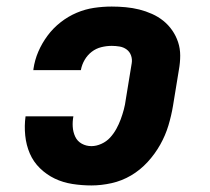

<svg xmlns="http://www.w3.org/2000/svg" viewBox="-20 -558 640 586"><path d="M259 8Q230 8 201 3.5Q172 -1 147 -13Q122 -25 102 -44.5Q82 -64 71 -89.5Q60 -115 57 -144.5Q54 -174 58 -203H204Q201 -187 202 -171Q203 -155 209.5 -141Q216 -127 229.5 -119.5Q243 -112 259 -112Q274 -112 289.5 -119Q305 -126 316 -138Q327 -150 335 -164.5Q343 -179 348.5 -194Q354 -209 358 -224Q362 -239 364 -255L382 -365Q384 -377 380 -388.5Q376 -400 366.5 -407Q357 -414 345 -416Q333 -418 321 -418Q305 -418 289 -414Q273 -410 260 -400Q247 -390 238.5 -375.5Q230 -361 227 -345Q227 -345 227 -344.5Q227 -344 227 -344H81Q82 -344 82 -345Q82 -346 82 -347Q86 -375 97 -400.5Q108 -426 125 -449Q142 -472 165 -490Q188 -508 214 -519Q240 -530 267 -534Q294 -538 321 -538Q342 -538 363.5 -536Q385 -534 405 -529Q425 -524 444 -515.5Q463 -507 478.5 -494.5Q494 -482 505.5 -465.5Q517 -449 523.5 -429.5Q530 -410 530 -388.5Q530 -367 526 -345L508 -235Q503 -205 494 -175Q485 -145 469 -116.5Q453 -88 430.5 -63.5Q408 -39 380 -22.5Q352 -6 320.5 1Q289 8 259 8Z"/></svg>

Font: Iosevka Slab Heavy Extended
Style: Italic
Weight: 900
Width: 7
Italic angle: -9°
Monospace: yes
Designer: Belleve Invis
Foundry: Belleve Invis
Version: Version 11.1.0; ttfautohint (v1.8.3)